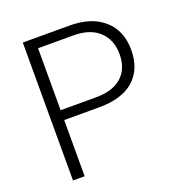

<svg xmlns="http://www.w3.org/2000/svg" viewBox="-129 -821 873 930"><g transform="rotate(-20 308.0 -355.5)"><path d="M149.9 -289.6V0H89.8V-710.9H332Q442.9 -710.9 507.1 -654.3Q571.3 -597.7 571.3 -498.5Q571.3 -398.4 509.5 -344Q447.8 -289.6 330.6 -289.6ZM149.9 -340.3H332Q419.4 -340.3 465.3 -381.8Q511.2 -423.3 511.2 -497.6Q511.2 -571.3 465.6 -615Q419.9 -658.7 335.9 -659.7H149.9Z"/></g></svg>

Font: Roboto Light
Style: Regular
Weight: 300
Designer: Google
Version: Version 2.134; 2016; ttfautohint (v1.6)